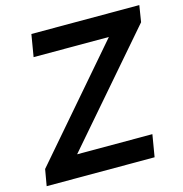

<svg xmlns="http://www.w3.org/2000/svg" viewBox="-107 -826 884 925"><g transform="rotate(-15 335.0 -363.5)"><path d="M12.8 0H551.1L569.6 -110.4H194.2L656.6 -645.2L669.7 -727.3H131.4L112.9 -616.8H488.3L27 -82Z"/></g></svg>

Font: Margiela Sans Semi Bold
Style: Italic
Weight: 600
Italic angle: -9.39999°
Designer: Stefan Endress, Andreas Faust
Version: Version 1.100;FEAKit 1.0